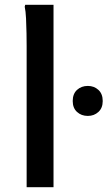

<svg xmlns="http://www.w3.org/2000/svg" viewBox="-20 -780 448 800"><path d="M91 0V-589Q91 -609 90.5 -640.5Q90 -672 88.5 -703Q87 -734 83 -752L85 -760H203V0ZM346 -297Q319 -297 301 -313.5Q283 -330 283 -359Q283 -389 301 -405.5Q319 -422 346 -422Q372 -422 390 -405.5Q408 -389 408 -359Q408 -330 390 -313.5Q372 -297 346 -297Z"/></svg>

Font: Kufam Medium
Style: Regular
Weight: 500
Designer: Wael Morcos, Artur Schmal
Foundry: Original Type
Version: Version 1.300; ttfautohint (v1.8.3)